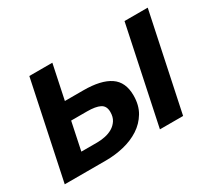

<svg xmlns="http://www.w3.org/2000/svg" viewBox="-104 -697 976 882"><g transform="rotate(-30 384.0 -256.0)"><path d="M208 -331.1H306.2Q398.9 -331.1 446.5 -299.1Q494.1 -267.1 494.1 -195.8Q494.1 -144 471.9 -106.9Q449.7 -69.8 413.3 -46.1Q377 -22.5 330.3 -11.2Q283.7 0 234.9 0H16.1L124 -512.2H246.1ZM241.2 -91.8Q261.7 -91.8 283.4 -96.2Q305.2 -100.6 323 -111.1Q340.8 -121.6 352.3 -139.2Q363.8 -156.7 363.8 -183.1Q363.8 -215.3 340.6 -227.1Q317.4 -238.8 272 -238.8H188L157.2 -91.8ZM521 0 628.9 -512.2H752L644 0Z"/></g></svg>

Font: Clear Sans
Style: Bold Italic
Weight: 700
Italic angle: -12°
Foundry: Intel Corporation
Version: Version 1.00